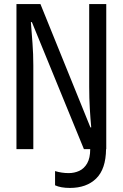

<svg xmlns="http://www.w3.org/2000/svg" viewBox="-20 -734 603 945"><path d="M61 0V-714H179L425 -107H429Q425 -150 422 -200Q419 -250 419 -307V-714H503V0H502Q501 98 453.5 144.5Q406 191 324 191Q279 191 251 178V108Q284 118 318 118Q346 118 370 107Q394 96 409 70Q424 44 424 0H393L137 -625H132Q136 -572 140 -520Q144 -468 144 -412V0Z"/></svg>

Font: Noto Sans Mono SemiCondensed
Style: Regular
Weight: 400
Width: 4
Designer: Monotype Design Team
Foundry: Monotype Imaging Inc.
Version: Version 2.014